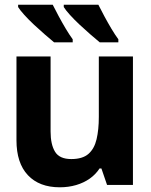

<svg xmlns="http://www.w3.org/2000/svg" viewBox="-20 -786 640 816"><path d="M234 10Q147 10 98.5 -41.5Q50 -93 50 -190V-546H195V-227Q195 -172 214 -141Q233 -110 283 -110Q331 -110 356 -132Q381 -154 390.5 -194.5Q400 -235 400 -289V-546H545V0H435L411 -70H403Q387 -45 361.5 -27Q336 -9 303.5 0.5Q271 10 234 10ZM404 -606Q387 -620 364.5 -639.5Q342 -659 318.5 -681Q295 -703 277 -723Q259 -743 251 -756V-766H398Q409 -744 423.5 -717Q438 -690 453.5 -664Q469 -638 483 -619V-606ZM210 -606Q193 -620 170.5 -639.5Q148 -659 124.5 -681Q101 -703 83 -723Q65 -743 57 -756V-766H204Q215 -744 229.5 -717Q244 -690 259.5 -664Q275 -638 289 -619V-606Z"/></svg>

Font: Noto Sans Mono
Style: Bold
Weight: 700
Designer: Monotype Design Team
Foundry: Monotype Imaging Inc.
Version: Version 2.014